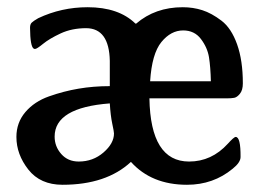

<svg xmlns="http://www.w3.org/2000/svg" viewBox="-20 -507 726 537"><path d="M25.9 -124Q25.9 -164.1 51 -193.6Q76.2 -223.1 117.2 -237.5Q158.2 -252 199.7 -259Q241.2 -266.1 287.1 -266.1V-336.9Q285.2 -427.7 221.2 -428.2Q181.2 -428.2 149.7 -413.6Q118.2 -398.9 100.6 -384.5Q83 -370.1 78.1 -370.1Q75.2 -370.1 74.2 -371.1Q64.5 -377 64 -429.2Q64 -439 68.6 -443.6Q73.2 -448.2 86.9 -456.1Q151.9 -486.8 225.1 -486.8Q312 -486.8 358.9 -440.9H360.8Q414.1 -486.8 491.2 -486.8Q520 -486.8 545.9 -478.5Q571.8 -470.2 599.4 -449.2Q627 -428.2 643.1 -383.1Q659.2 -337.9 659.2 -273.9Q659.2 -254.9 651.1 -244.9Q643.1 -234.9 635 -233.4Q627 -231.9 613.8 -231.9H397.9Q400.9 -55.2 508.8 -55.2Q571.8 -55.2 617.2 -105Q634.3 -124 639.2 -124Q653.3 -124 652.8 -67.9Q652.8 -52.7 630.9 -35.2Q576.7 9.8 502.9 9.8Q403.8 9.8 346.2 -54.2Q277.3 9.8 154.8 9.8Q92.8 9.8 59.3 -32.7Q25.9 -75.2 25.9 -124ZM132.8 -125Q132.8 -97.2 151.4 -76.2Q169.9 -55.2 200.2 -55.2Q240.2 -55.2 269.5 -80.6Q298.8 -106 298.8 -133.8Q298.8 -138.7 293.9 -161.4Q289.1 -184.1 287.1 -217.8Q132.8 -206.1 132.8 -125ZM399.9 -279.8H569.8Q568.8 -319.8 564.5 -346.9Q560.1 -374 542 -397.9Q523.9 -421.9 492.2 -421.9Q458 -421.9 431.4 -389.4Q404.8 -356.9 399.9 -279.8Z"/></svg>

Font: CMU Sans Serif Demi Condensed
Style: DemiCondensed
Weight: 600
Width: 3
Version: Version 0.7.0